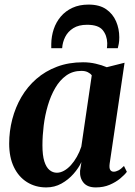

<svg xmlns="http://www.w3.org/2000/svg" viewBox="-20 -806 590 837"><path d="M458 -92.5Q455.5 -72.5 460.8 -65Q466 -57.5 475.5 -57.5Q485 -57.5 496.2 -63.2Q507.5 -69 520.5 -82.5L533 -57Q523.5 -44 504.2 -28Q485 -12 458.2 -0.5Q431.5 11 397.5 11Q361 11 344 -9.8Q327 -30.5 329 -61.5L335 -99.5Q322.5 -73 300.2 -47.8Q278 -22.5 248 -5.8Q218 11 181.5 11Q134.5 11 97.8 -12Q61 -35 40.5 -77.8Q20 -120.5 20 -180Q20 -234 33.5 -286Q47 -338 73.2 -383Q99.5 -428 138.5 -462Q177.5 -496 228.5 -515.2Q279.5 -534.5 342 -534.5Q371 -534.5 397.8 -528.2Q424.5 -522 445.5 -513L523 -532.5ZM380 -477.5Q374.5 -485.5 363 -491.2Q351.5 -497 335 -497Q297 -497 268.8 -476.8Q240.5 -456.5 220.8 -422.5Q201 -388.5 188.5 -346Q176 -303.5 170.5 -258.8Q165 -214 165 -172.5Q165 -129 173.2 -102.8Q181.5 -76.5 195.8 -64.8Q210 -53 228 -53Q243.5 -53 259.2 -61.8Q275 -70.5 289.2 -86.2Q303.5 -102 315.2 -122.8Q327 -143.5 334.5 -167ZM203.5 -596Q203.5 -600 203.5 -604Q203.5 -608 203.5 -614.5Q204 -648 214.2 -678.8Q224.5 -709.5 245 -733.8Q265.5 -758 295.8 -772Q326 -786 366 -786Q413.5 -786 442.8 -765.8Q472 -745.5 486 -713Q500 -680.5 500 -643.5Q500 -626.5 497.8 -615.2Q495.5 -604 493.5 -596H446Q446.5 -599.5 447 -604.5Q447.5 -609.5 447.5 -618Q446.5 -652 427.5 -675Q408.5 -698 359.5 -698Q323 -698 299.5 -683.2Q276 -668.5 264.2 -645Q252.5 -621.5 251 -596Z"/></svg>

Font: Merriweather 96pt
Style: Bold Italic
Weight: 700
Italic angle: -7.8°
Version: Version 2.101